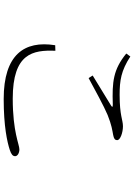

<svg xmlns="http://www.w3.org/2000/svg" viewBox="137 -870 726 1040"><g transform="rotate(90 500.0 -350.0)"><path d="M270 -671C357 -600 424 -594 546 -598C561 -598 562 -595 551 -588C511 -563 444 -523 389 -489L403 -467C464 -500 557 -551 603 -570C658 -592 685 -595 711 -600C731 -604 739 -609 739 -622C739 -639 697 -653 664 -653C629 -653 607 -635 494 -635C416 -635 363 -643 286 -693ZM255 -287C250 -165 269 -56 514 -56C695 -56 762 -92 789 -92C809 -92 826 -82 826 -69C826 -56 816 -48 792 -40C749 -26 665 -7 516 -7C277 -7 198 -118 225 -286Z"/></g></svg>

Font: Noto Serif CJK HK ExtraLight
Style: Regular
Weight: 200
Designer: Ryoko NISHIZUKA 西塚涼子 (kana & ideographs); Frank Grießhammer (Latin, Greek & Cyrillic); Wenlong ZHANG 张文龙 (bopomofo); San
Foundry: Adobe
Version: Version 2.001;hotconv 1.1.0;makeotfexe 2.6.0